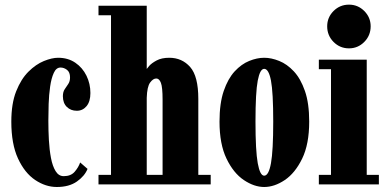

<svg xmlns="http://www.w3.org/2000/svg" viewBox="-20 -774 1624 806"><path d="M218.5 11Q171.5 11 127.5 -18.5Q83.5 -48 55.5 -108.8Q27.5 -169.5 27.5 -263.5Q27.5 -339.5 48 -391Q68.5 -442.5 99.5 -473.2Q130.5 -504 164.2 -517.8Q198 -531.5 224 -531.5Q265.5 -531.5 296 -510.8Q326.5 -490 343 -456.2Q359.5 -422.5 359.5 -383.5Q359.5 -347.5 343.2 -328.2Q327 -309 302.5 -309Q277 -309 260.5 -325.2Q244 -341.5 244 -370Q244 -388 251.5 -399.2Q259 -410.5 266.5 -421.5Q274 -432.5 274 -449Q274 -471 261.2 -480.8Q248.5 -490.5 234 -490.5Q216 -490.5 205.8 -468Q195.5 -445.5 190.5 -410.8Q185.5 -376 184.2 -337.5Q183 -299 183 -267.5Q183 -227 185.2 -186Q187.5 -145 194 -110.8Q200.5 -76.5 213.5 -55.5Q226.5 -34.5 247.5 -34.5Q277.5 -34.5 293.5 -53Q309.5 -71.5 316.5 -92L347.5 -65Q335.5 -35 302.8 -12Q270 11 218.5 11Z M393.5 0V-40H446V-710H393.5V-750H596V-484.5Q596 -485.5 606.2 -497.2Q616.5 -509 637.5 -520.2Q658.5 -531.5 690.5 -531.5Q744 -531.5 778.2 -492.8Q812.5 -454 812.5 -359V-40H864.5V0ZM596 -363.5V-40H662.5V-355.5Q662.5 -408 655.5 -426.2Q648.5 -444.5 636 -444.5Q622.5 -444.5 610 -427.2Q597.5 -410 596 -363.5Z M1089 11Q1047 11 1003.5 -18.2Q960 -47.5 930.8 -108.2Q901.5 -169 901.5 -263.5Q901.5 -340.5 919.2 -392.2Q937 -444 965.2 -474.5Q993.5 -505 1026.2 -518.2Q1059 -531.5 1089 -531.5Q1119 -531.5 1152 -518.2Q1185 -505 1213.5 -474.5Q1242 -444 1260 -392.2Q1278 -340.5 1278 -263.5Q1278 -169 1248.5 -108.2Q1219 -47.5 1175.5 -18.2Q1132 11 1089 11ZM1089 -36.5Q1108 -36.5 1117.5 -88.8Q1127 -141 1127 -263.5Q1127 -386.5 1117.5 -435.8Q1108 -485 1089 -485Q1071.5 -485 1062 -435.8Q1052.5 -386.5 1052.5 -263.5Q1052.5 -141 1062 -88.8Q1071.5 -36.5 1089 -36.5Z M1445 -571Q1407 -571 1380.2 -598Q1353.5 -625 1353.5 -663.5Q1353.5 -701 1380.2 -727.8Q1407 -754.5 1445 -754.5Q1482.5 -754.5 1509.2 -727.8Q1536 -701 1536 -663.5Q1536 -625 1509.2 -598Q1482.5 -571 1445 -571ZM1318.5 0V-40H1369.5V-483.5H1318.5V-523.5H1519.5V-40H1570.5V0Z"/></svg>

Font: Imbue 10pt Black
Style: Regular
Weight: 900
Designer: Tyler Finck
Foundry: Etcetera Type Company
Version: Version 1.102; ttfautohint (v1.8.3)